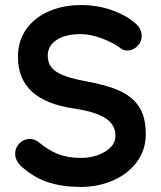

<svg xmlns="http://www.w3.org/2000/svg" viewBox="-20 -730 637 760"><path d="M67 -69Q40 -93 40 -122Q40 -145 57 -162.5Q74 -180 98 -180Q117 -180 132 -168Q172 -135 210 -120Q248 -105 300 -105Q356 -105 396.5 -130Q437 -155 437 -192Q437 -237 397 -262.5Q357 -288 270 -301Q51 -333 51 -505Q51 -568 84 -614.5Q117 -661 174 -685.5Q231 -710 301 -710Q364 -710 419.5 -691Q475 -672 512 -641Q541 -618 541 -588Q541 -565 524 -547.5Q507 -530 484 -530Q469 -530 457 -539Q431 -560 384.5 -577.5Q338 -595 301 -595Q238 -595 203.5 -571.5Q169 -548 169 -510Q169 -467 204.5 -445Q240 -423 316 -409Q402 -394 453.5 -370.5Q505 -347 531 -306.5Q557 -266 557 -199Q557 -136 521.5 -88.5Q486 -41 427 -15.5Q368 10 300 10Q228 10 172 -8Q116 -26 67 -69Z"/></svg>

Font: Quicksand
Style: Bold
Weight: 700
Version: Version 3.000